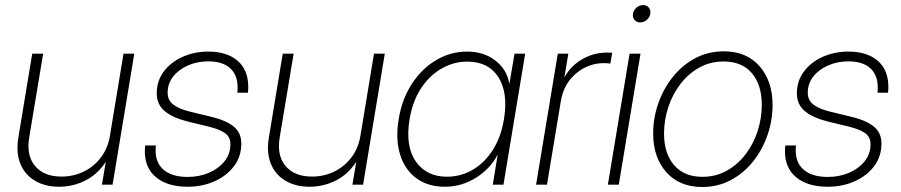

<svg xmlns="http://www.w3.org/2000/svg" viewBox="-20 -727 3547 756"><path d="M212.9 8.3Q158.2 8.3 118.4 -14.9Q78.6 -38.1 60.5 -81.3Q42.5 -124.5 52.2 -185.1L106.9 -515.6H149.9L95.2 -187Q83 -114.7 118.2 -73.2Q153.3 -31.7 222.2 -31.7Q268.6 -31.7 308.8 -51Q349.1 -70.3 376.7 -106.2Q404.3 -142.1 412.6 -190.9L466.3 -515.6H508.8L423.3 0H381.3L396.5 -89.8Q363.8 -40 315.4 -15.9Q267.1 8.3 212.9 8.3Z M718.8 8.3Q640.1 8.3 595.2 -28.3Q550.3 -64.9 550.3 -130.9Q550.3 -143.6 551.8 -154.3H593.8Q586.9 -93.8 620.4 -62Q653.8 -30.3 718.8 -30.3Q764.2 -30.3 802.5 -46.6Q840.8 -63 864 -92Q887.2 -121.1 887.2 -158.7Q887.2 -188.5 864.7 -203.6Q842.3 -218.8 801.3 -228.5L717.3 -249Q659.2 -263.7 628.2 -289.8Q597.2 -315.9 597.2 -359.4Q597.2 -408.7 625.2 -445.8Q653.3 -482.9 699.5 -503.4Q745.6 -523.9 799.8 -523.9Q874 -523.9 915.8 -487.5Q957.5 -451.2 957.5 -384.8Q957.5 -372.6 956.1 -361.8H914.6Q920.9 -421.9 891.1 -453.6Q861.3 -485.4 799.8 -485.4Q757.3 -485.4 720.9 -469.7Q684.6 -454.1 662.4 -426.3Q640.1 -398.4 640.1 -361.8Q640.1 -332 663.1 -314.7Q686 -297.4 729.5 -287.1L814 -266.6Q870.6 -252.9 900.4 -228.5Q930.2 -204.1 930.2 -162.1Q930.2 -110.4 900.9 -72Q871.6 -33.7 823.7 -12.7Q775.9 8.3 718.8 8.3Z M1199.2 8.3Q1144.5 8.3 1104.7 -14.9Q1064.9 -38.1 1046.9 -81.3Q1028.8 -124.5 1038.6 -185.1L1093.3 -515.6H1136.2L1081.5 -187Q1069.3 -114.7 1104.5 -73.2Q1139.6 -31.7 1208.5 -31.7Q1254.9 -31.7 1295.2 -51Q1335.4 -70.3 1363 -106.2Q1390.6 -142.1 1398.9 -190.9L1452.6 -515.6H1495.1L1409.7 0H1367.7L1382.8 -89.8Q1350.1 -40 1301.8 -15.9Q1253.4 8.3 1199.2 8.3Z M1731.4 8.3Q1665.5 8.3 1620.1 -24.7Q1574.7 -57.6 1555.7 -117.7Q1536.6 -177.7 1549.8 -257.8Q1563 -337.9 1602.3 -397.7Q1641.6 -457.5 1698 -490.7Q1754.4 -523.9 1819.3 -523.9Q1885.3 -523.9 1930.9 -488.3Q1976.6 -452.6 1985.4 -397H1985.8L2005.9 -515.6H2047.9L1962.4 0H1920.4L1939.5 -117.2H1939Q1909.7 -61.5 1853.3 -26.6Q1796.9 8.3 1731.4 8.3ZM1739.7 -31.2Q1795.4 -31.2 1842.3 -59.1Q1889.2 -86.9 1921.1 -137.7Q1953.1 -188.5 1964.4 -257.8Q1981.4 -361.8 1942.4 -423.1Q1903.3 -484.4 1819.8 -484.4Q1766.6 -484.4 1719 -457.3Q1671.4 -430.2 1637.9 -379.4Q1604.5 -328.6 1592.8 -257.8Q1575.2 -151.4 1617.2 -91.3Q1659.2 -31.2 1739.7 -31.2Z M2090.8 0 2176.3 -515.6H2217.8L2202.6 -424.3H2203.6Q2228 -468.3 2272.9 -494.1Q2317.9 -520 2371.1 -520Q2377.9 -520 2381.8 -519.8Q2385.7 -519.5 2390.6 -519L2383.3 -476.6Q2379.9 -477.1 2373.8 -477.8Q2367.7 -478.5 2358.9 -478.5Q2296.4 -478.5 2247.8 -437.5Q2199.2 -396.5 2188 -327.1L2133.8 0Z M2373.5 0 2459 -515.6H2502L2416.5 0ZM2500.5 -638.7Q2486.3 -638.7 2478.3 -648.7Q2470.2 -658.7 2472.2 -672.9Q2474.6 -687 2486.3 -697Q2498 -707 2512.2 -707Q2526.4 -707 2534.7 -697Q2543 -687 2540.5 -672.9Q2538.6 -658.7 2526.6 -648.7Q2514.6 -638.7 2500.5 -638.7Z M2745.1 9.3Q2655.3 9.3 2603.5 -49.1Q2551.8 -107.4 2551.8 -201.2Q2551.8 -262.2 2572 -320.1Q2592.3 -377.9 2629.2 -424.1Q2666 -470.2 2717 -497.6Q2768.1 -524.9 2830.1 -524.9Q2919.4 -524.9 2970.7 -466.3Q3022 -407.7 3022 -314Q3022 -252.9 3002 -195.1Q2981.9 -137.2 2945.1 -91.1Q2908.2 -44.9 2857.4 -17.8Q2806.6 9.3 2745.1 9.3ZM2745.6 -30.8Q2798.8 -30.8 2841.8 -54.9Q2884.8 -79.1 2915.8 -119.6Q2946.8 -160.2 2963.1 -210.7Q2979.5 -261.2 2979.5 -314.9Q2979.5 -393.1 2940.4 -439Q2901.4 -484.9 2829.1 -484.9Q2776.4 -484.9 2733.4 -460.9Q2690.4 -437 2659.2 -396.2Q2627.9 -355.5 2611.3 -304.9Q2594.7 -254.4 2594.7 -200.7Q2594.7 -122.6 2634.3 -76.7Q2673.8 -30.8 2745.6 -30.8Z M3239.3 8.3Q3160.6 8.3 3115.7 -28.3Q3070.8 -64.9 3070.8 -130.9Q3070.8 -143.6 3072.3 -154.3H3114.3Q3107.4 -93.8 3140.9 -62Q3174.3 -30.3 3239.3 -30.3Q3284.7 -30.3 3323 -46.6Q3361.3 -63 3384.5 -92Q3407.7 -121.1 3407.7 -158.7Q3407.7 -188.5 3385.3 -203.6Q3362.8 -218.8 3321.8 -228.5L3237.8 -249Q3179.7 -263.7 3148.7 -289.8Q3117.7 -315.9 3117.7 -359.4Q3117.7 -408.7 3145.8 -445.8Q3173.8 -482.9 3220 -503.4Q3266.1 -523.9 3320.3 -523.9Q3394.5 -523.9 3436.3 -487.5Q3478 -451.2 3478 -384.8Q3478 -372.6 3476.6 -361.8H3435.1Q3441.4 -421.9 3411.6 -453.6Q3381.8 -485.4 3320.3 -485.4Q3277.8 -485.4 3241.5 -469.7Q3205.1 -454.1 3182.9 -426.3Q3160.6 -398.4 3160.6 -361.8Q3160.6 -332 3183.6 -314.7Q3206.5 -297.4 3250 -287.1L3334.5 -266.6Q3391.1 -252.9 3420.9 -228.5Q3450.7 -204.1 3450.7 -162.1Q3450.7 -110.4 3421.4 -72Q3392.1 -33.7 3344.2 -12.7Q3296.4 8.3 3239.3 8.3Z"/></svg>

Font: Inter Display ExtraLight
Style: Italic
Weight: 200
Italic angle: -9.39999°
Designer: Rasmus Andersson
Foundry: rsms
Version: Version 4.000;git-a52131595